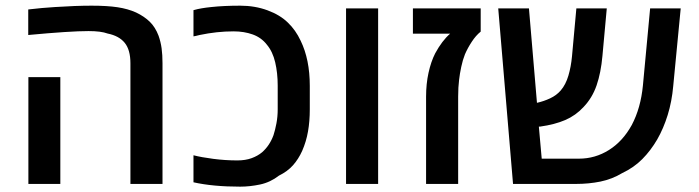

<svg xmlns="http://www.w3.org/2000/svg" viewBox="-20 -661 2511 690"><path d="M448.7 0V-433.6Q448.7 -481.9 428.2 -507.1Q407.7 -532.2 366.7 -540.5Q342.8 -549.3 298.3 -549.3Q231.9 -549.3 81.5 -535.2V-627Q106 -629.9 129.9 -632.1Q153.8 -634.3 177.7 -635.7Q215.3 -638.2 248 -639.4Q280.8 -640.6 309.1 -640.6Q365.2 -640.6 402.3 -635Q439.5 -629.4 468.8 -616.2Q498.5 -602.1 518.3 -582.8Q538.1 -563.5 549.8 -532.7Q557.6 -510.7 560.8 -487.3Q564 -463.9 564 -433.6V0ZM82 0V-383.8H196.8V0Z M843.3 9.8Q745.1 9.8 675.3 -5.9V-103Q703.6 -95.7 746.6 -90.1Q789.6 -84.5 833 -84.5Q861.8 -84.5 884 -92.5Q906.2 -100.6 921.9 -113.8Q949.2 -137.7 962.9 -175.3Q968.8 -193.4 973.4 -217.5Q978 -241.7 978 -268.1V-353.5Q978 -398.4 969 -437Q960 -475.6 939 -500.5Q919.4 -525.9 888.4 -537.1Q857.4 -548.3 819.3 -548.3Q759.8 -548.3 697.3 -535.2Q689.9 -533.2 684.3 -532Q678.7 -530.8 675.3 -530.3V-624.5Q690.9 -628.9 705.8 -631.3Q720.7 -633.8 739.3 -635.7Q762.2 -638.2 788.1 -639.4Q814 -640.6 843.3 -640.6Q896 -640.6 941.2 -624Q986.3 -607.4 1014.2 -580.1Q1042.5 -553.2 1060.5 -514.6Q1093.3 -447.3 1093.3 -352.5V-268.1Q1093.3 -225.1 1086.9 -188.7Q1080.6 -152.3 1065.9 -118.7Q1052.7 -89.4 1033 -67.1Q1013.2 -44.9 982.4 -29.8Q951.7 -5.9 914.8 2Q877.9 9.8 843.3 9.8Z M1223.6 0V-630.9H1338.9V0Z M1511.2 0V-313.5Q1511.2 -359.4 1520 -399.4Q1528.8 -439.5 1543.9 -469.2Q1568.8 -515.1 1597.7 -540H1463.9V-630.9H1707.5V-547.4Q1689.9 -533.2 1675.3 -510.7Q1660.6 -488.3 1650.9 -465.8Q1642.6 -444.8 1637.5 -420.2Q1632.3 -395.5 1629.9 -374.5Q1626.5 -348.1 1626.5 -313.5V0Z M1823.7 0 1770.5 -630.9H1880.9L1909.7 -291.5Q1934.1 -296.9 1957 -307.6Q1980 -318.4 1995.1 -335.9Q2013.2 -356.9 2022.7 -389.2Q2032.2 -421.4 2035.6 -458.5L2051.3 -630.9H2160.6L2145 -460Q2139.6 -399.4 2124 -354.2Q2108.4 -309.1 2077.1 -276.4Q2049.3 -246.1 2011.5 -229.7Q1973.6 -213.4 1921.4 -206.1Q1920.4 -206.1 1919.2 -206.1Q1918 -206.1 1916.5 -206.1L1926.8 -90.8H2060.5Q2119.1 -90.8 2168.7 -122.1Q2218.3 -153.3 2250.5 -211.9Q2282.7 -272.9 2290.5 -354L2316.4 -630.9H2426.3L2399.4 -351.6Q2394.5 -296.4 2379.6 -248Q2364.7 -199.7 2341.8 -159.7Q2318.4 -119.6 2288.1 -89.1Q2257.8 -58.6 2216.3 -39.1Q2179.7 -17.1 2137.9 -8.5Q2096.2 0 2049.8 0Z"/></svg>

Font: Open Sans SemiBold
Style: Regular
Weight: 600
Designer: Monotype Design Team
Foundry: Monotype Imaging Inc.
Version: Version 3.003; ttfautohint (v1.8.4)